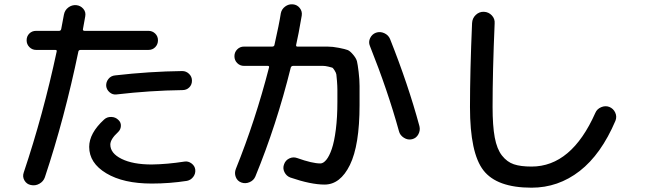

<svg xmlns="http://www.w3.org/2000/svg" viewBox="-20 -830 3040 905"><path d="M528.3 -384.8Q510.7 -382.8 496.6 -395Q482.4 -407.2 480.5 -424.8Q479.5 -443.4 491.2 -458Q502.9 -472.7 522.5 -474.6Q684.6 -493.2 838.9 -495.1Q857.4 -495.1 871.1 -481.9Q884.8 -468.8 884.8 -449.7Q884.8 -430.7 872.1 -418Q859.4 -405.3 839.8 -405.3Q687.5 -403.3 528.3 -384.8ZM849.6 -68.4Q867.2 -71.3 882.8 -59.6Q898.4 -47.9 900.4 -30.3Q902.3 -11.7 891.1 3.4Q879.9 18.6 861.3 22.5Q779.3 35.2 695.3 35.2Q561.5 35.2 481 -13.2Q400.4 -61.5 400.4 -137.7Q400.4 -202.1 470.7 -266.6Q484.4 -279.3 504.4 -278.8Q524.4 -278.3 538.1 -264.6Q550.8 -252.9 549.8 -235.8Q548.8 -218.8 536.1 -207Q500 -173.8 500 -148.4Q500 -107.4 553.2 -81.1Q606.4 -54.7 695.3 -54.7Q767.6 -55.7 849.6 -68.4ZM125 42Q105.5 38.1 95.2 20.5Q85 2.9 91.8 -16.6Q183.6 -290 247.1 -586.9Q249 -594.7 241.2 -594.7H150.4Q131.8 -594.7 118.7 -607.9Q105.5 -621.1 105.5 -640.1Q105.5 -659.2 118.2 -671.9Q130.9 -684.6 150.4 -684.6H258.8Q266.6 -684.6 268.6 -693.4Q272.5 -715.8 281.2 -760.7Q285.2 -782.2 302.2 -794.9Q319.3 -807.6 339.8 -805.7Q359.4 -803.7 372.6 -788.6Q385.7 -773.4 381.8 -752.9Q378.9 -733.4 371.1 -693.4Q369.1 -685.5 377.9 -684.6H679.7Q698.2 -684.6 711.4 -671.9Q724.6 -659.2 724.6 -640.1Q724.6 -621.1 711.9 -607.9Q699.2 -594.7 679.7 -594.7H360.4Q351.6 -594.7 349.6 -587.9Q284.2 -272.5 191.4 5.9Q184.6 25.4 165.5 36.1Q146.5 46.9 125 42Z M1129.9 -519.5Q1111.3 -519.5 1098.1 -532.7Q1085 -545.9 1085 -564.9Q1085 -584 1098.1 -597.2Q1111.3 -610.4 1129.9 -610.4H1262.7Q1271.5 -610.4 1273.4 -617.2Q1295.9 -716.8 1303.7 -767.6Q1307.6 -787.1 1324.2 -799.3Q1340.8 -811.5 1360.8 -809.6Q1380.9 -807.6 1393.1 -792Q1405.3 -776.4 1402.3 -756.8Q1386.7 -665 1376 -619.1Q1374 -610.4 1381.8 -610.4H1450.2Q1499 -610.4 1523.4 -610.4Q1547.9 -610.4 1577.6 -604.5Q1607.4 -598.6 1618.7 -594.2Q1629.9 -589.8 1644.5 -572.3Q1659.2 -554.7 1662.6 -541Q1666 -527.3 1670.4 -491.2Q1674.8 -455.1 1674.8 -424.8Q1674.8 -394.5 1674.8 -335Q1674.8 -145.5 1629.4 -52.7Q1584 40 1509.8 40Q1445.3 40 1348.6 6.8Q1330.1 0 1320.8 -18.6Q1311.5 -37.1 1319.3 -56.6Q1326.2 -75.2 1344.2 -83.5Q1362.3 -91.8 1380.9 -85Q1452.1 -59.6 1490.2 -59.6Q1503.9 -59.6 1518.1 -76.7Q1532.2 -93.8 1543.9 -127.9Q1555.7 -162.1 1563 -219.7Q1570.3 -277.3 1570.3 -349.6Q1570.3 -389.6 1570.3 -406.7Q1570.3 -423.8 1568.4 -447.8Q1566.4 -471.7 1565.4 -479Q1564.5 -486.3 1557.1 -498Q1549.8 -509.8 1545.9 -511.2Q1542 -512.7 1527.3 -516.1Q1512.7 -519.5 1502.9 -519.5Q1493.2 -519.5 1469.7 -519.5H1362.3Q1353.5 -519.5 1350.6 -511.7Q1283.2 -240.2 1183.6 2Q1175.8 20.5 1156.2 28.8Q1136.7 37.1 1117.7 30.3Q1098.6 23.4 1091.3 4.4Q1084 -14.6 1091.8 -34.2Q1183.6 -261.7 1248 -511.7Q1250 -519.5 1242.2 -519.5ZM1860.4 -211.9Q1807.6 -403.3 1723.6 -613.3Q1715.8 -631.8 1724.6 -650.4Q1733.4 -668.9 1752 -675.8Q1771.5 -682.6 1791 -673.8Q1810.5 -665 1818.4 -646.5Q1904.3 -430.7 1957 -235.4Q1961.9 -215.8 1952.1 -197.3Q1942.4 -178.7 1922.4 -173.8Q1902.3 -168.9 1883.8 -180.7Q1865.2 -192.4 1860.4 -211.9Z M2485.4 54.7Q2322.3 54.7 2258.8 -26.9Q2195.3 -108.4 2195.3 -325.2Q2195.3 -493.2 2205.1 -720.7Q2206.1 -744.1 2222.7 -759.8Q2239.3 -775.4 2261.2 -774.4Q2283.2 -773.4 2298.3 -757.3Q2313.5 -741.2 2311.5 -718.8Q2301.8 -494.1 2301.8 -325.2Q2301.8 -237.3 2312 -182.1Q2322.3 -127 2346.2 -96.7Q2370.1 -66.4 2401.9 -55.7Q2433.6 -44.9 2485.4 -44.9Q2673.8 -44.9 2786.1 -297.9Q2793.9 -316.4 2813.5 -324.7Q2833 -333 2851.6 -326.2Q2871.1 -318.4 2879.9 -299.3Q2888.7 -280.3 2880.9 -260.7Q2813.5 -102.5 2712.4 -23.9Q2611.3 54.7 2485.4 54.7Z"/></svg>

Font: Rounded Mgen+ 1mn medium
Style: Regular
Weight: 500
Designer: [Source Han Sans]
Ryoko NISHIZUKA  (kana & ideographs); Paul D. Hunt (Latin, Greek & Cyrillic); Wenlong ZHANG  (bopomofo
Version: Version 1.059.20150602